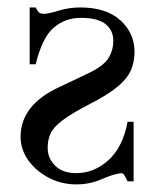

<svg xmlns="http://www.w3.org/2000/svg" viewBox="-20 -480 430 515"><path d="M35.2 -112.8Q35.2 -198.2 138.2 -246.1L210.4 -280.3Q257.3 -301.8 271 -324.2Q284.7 -346.7 283.7 -373.5Q283.2 -399.4 262.5 -415.8Q241.7 -432.1 196.8 -432.1Q154.8 -432.1 124 -405.8Q93.3 -379.4 75.7 -307.6H59.6V-460H75.7Q81.5 -448.2 86.2 -445.6Q90.8 -442.9 97.7 -442.9Q109.4 -442.9 137.2 -451.4Q165 -460 195.3 -460Q265.1 -460 303 -425.5Q340.8 -391.1 340.8 -340.8Q340.8 -313.5 330.8 -291Q320.8 -268.6 294.9 -247.1Q269 -225.6 221.2 -201.2Q172.9 -176.3 148.2 -157.7Q123.5 -139.2 115.5 -121.6Q107.4 -104 107.9 -81.5Q108.4 -54.7 128.4 -35.2Q148.4 -15.6 184.6 -15.6Q232.4 -15.6 271 -50.5Q309.6 -85.4 322.3 -153.3H338.4V6.3H322.3Q319.3 0 314.9 -7.8Q310.5 -15.6 305.2 -15.6Q282.7 -12.7 251.7 1Q220.7 14.6 184.6 14.6Q145 14.6 110.8 -3.2Q76.7 -21 55.9 -50Q35.2 -79.1 35.2 -112.8Z"/></svg>

Font: BabelStone Roman
Style: Regular
Weight: 400
Designer: Walt Agee, Victor Gaultney, Peter Martin, Debbi Hosken, Becca Hirsbrunner (SIL); Andrew West (BabelStone)
Foundry: BabelStone
Version: Version 16.000